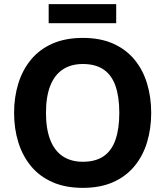

<svg xmlns="http://www.w3.org/2000/svg" viewBox="-20 -896 798 927"><path d="M380 11Q296 11 233.5 -16.5Q171 -44 130 -93.5Q89 -143 68.5 -209Q48 -275 48 -351Q48 -427 68.5 -493Q89 -559 130 -608.5Q171 -658 233.5 -685.5Q296 -713 380 -713Q464 -713 526 -685.5Q588 -658 629 -608.5Q670 -559 690 -493Q710 -427 710 -351Q710 -275 690 -209Q670 -143 629 -93.5Q588 -44 526 -16.5Q464 11 380 11ZM380 -115Q441 -115 480 -141.5Q519 -168 537.5 -221Q556 -274 556 -351Q556 -429 537.5 -481.5Q519 -534 480 -560.5Q441 -587 380 -587Q323 -587 283 -560.5Q243 -534 222.5 -481.5Q202 -429 202 -351Q202 -274 222.5 -221Q243 -168 283 -141.5Q323 -115 380 -115ZM215 -784V-876H541V-784Z"/></svg>

Font: Inclusive Sans
Style: Bold
Weight: 700
Designer: Olivia King
Foundry: Olivia King
Version: Version 2.004